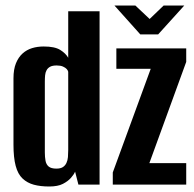

<svg xmlns="http://www.w3.org/2000/svg" viewBox="-20 -671 707 698"><path d="M159 7Q127 7 103 0.5Q79 -6 62 -22Q45 -38 37 -68Q29 -98 29 -145V-386Q29 -419 38 -441Q47 -463 62 -476.5Q77 -490 96.5 -496Q116 -502 139 -502Q179 -502 199 -489.5Q219 -477 228 -461V-630H342V0H265L253 -47Q249 -37 238 -24.5Q227 -12 208.5 -2.5Q190 7 159 7ZM185 -58Q200 -58 208.5 -63.5Q217 -69 221.5 -78.5Q226 -88 227 -100Q228 -112 228 -126V-410Q227 -415 222.5 -420Q218 -425 209 -429Q200 -433 186 -433Q171 -433 162.5 -428.5Q154 -424 149.5 -416Q145 -408 144 -397.5Q143 -387 143 -374V-117Q143 -100 145.5 -86.5Q148 -73 157 -65.5Q166 -58 185 -58ZM390 0V-44L528 -421H403V-495H657V-446L523 -78H657V0ZM490 -546 396 -651H472L524 -602L575 -651H650L555 -546Z"/></svg>

Font: Alumni Sans Thin
Style: Bold
Weight: 700
Version: Version 1.018